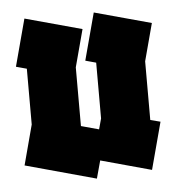

<svg xmlns="http://www.w3.org/2000/svg" viewBox="-43 -541 546 593"><g transform="rotate(-5 230.0 -244.0)"><path d="M234 12 15 -48 48 -172V-345L15 -354L54 -500L230 -452L199 -336V-154L254 -139L263 -172V-345L230 -354L269 -500L445 -452L414 -336V-154L445 -146L406 0L249 -43Z"/></g></svg>

Font: Blaka
Style: Regular
Weight: 400
Designer: Mohamed Gaber
Foundry: Kief Type Foundry
Version: Version 1.003; ttfautohint (v1.8.4.7-5d5b)